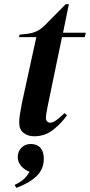

<svg xmlns="http://www.w3.org/2000/svg" viewBox="-20 -638 431 920"><path d="M144 15Q113 15 92.5 -1.5Q72 -18 72 -50Q72 -70 76 -93.5Q80 -117 85 -144L154 -460H71L74 -472L110 -476Q138 -479 159 -490Q180 -501 199 -521L295 -618H310L282 -481H391L386 -460H277L208 -127Q204 -108 202 -94.5Q200 -81 200 -72Q200 -62 206 -56Q212 -50 219 -50Q233 -50 249 -61.5Q265 -73 289 -96L301 -86Q276 -49 236 -17Q196 15 144 15ZM58 262 50 248Q74 237 91.5 222.5Q109 208 121 185Q96 175 80.5 156.5Q65 138 65 115Q65 88 82.5 70Q100 52 127 52Q158 52 174 70.5Q190 89 190 123Q190 173 154 207Q118 241 58 262Z"/></svg>

Font: DM Serif Display
Style: Italic
Weight: 400
Italic angle: -12°
Designer: Colophon Foundry, Frank Grießhammer
Foundry: Colophon Foundry
Version: Version 5.100; ttfautohint (v1.8.2)